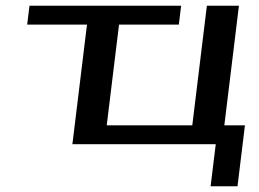

<svg xmlns="http://www.w3.org/2000/svg" viewBox="-20 -504 904 671"><path d="M836 -66H764L815 -484H703L652 -66H353L396 -418H605L613 -484H83L75 -418H284L233 0H734L716 147H810Z"/></svg>

Font: Gamestation Extended
Style: Italic
Weight: 400
Width: 7
Designer: Jonas Hecksher
Foundry: Jonas Hecksher, Playtypeª, e-types AS
Version: Version 1.003